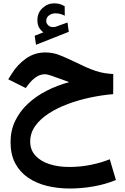

<svg xmlns="http://www.w3.org/2000/svg" viewBox="-20 -774 739 1132"><path d="M235.5 -583.2 184.5 -563.5 192.3 -510.1 385.6 -586.4 377.8 -641.4 308.4 -616.3Q307.2 -615.8 306.4 -615.5Q305.5 -615.2 304.5 -615.2Q278.5 -611.6 265.7 -623.5Q253 -635.4 252.5 -648.9Q252.5 -671.7 269.3 -683.5Q286.2 -695.4 305.8 -695.4Q320 -695.4 333.4 -692.3Q346.7 -689.2 361.9 -681.4L361.4 -737.3Q347 -745.6 333 -750Q318.9 -754.3 299 -754.3Q260.6 -754.3 230.5 -726.4Q200.5 -698.6 200.5 -655.3Q200.5 -628.8 209.7 -612.7Q218.9 -596.6 235.5 -583.2ZM647.8 -337.4Q619.2 -339.2 594.6 -343.3Q570 -347.4 544 -355.9Q518.1 -364.3 486.2 -378.5Q454.3 -392.7 410.5 -414Q369.7 -434 330.3 -449.4Q290.9 -464.8 247.2 -464.8Q183.7 -464.8 132.8 -428.7Q82 -392.6 47.8 -337L28.7 -306.3L131.7 -255L150 -279.2Q167.1 -301.6 191.9 -319Q216.6 -336.4 246.7 -336.4Q252 -336.4 260.7 -334.3Q269.4 -332.1 281.7 -328.1Q294 -324 309.3 -318.1Q318.9 -315 332.3 -310.2Q345.8 -305.4 360.5 -300Q375.3 -294.6 387.8 -289.7Q317.6 -270.9 255 -239Q192.5 -207 144.7 -162.5Q96.8 -118 69.5 -61.3Q42.2 -4.5 42.2 63.9Q42.2 137 69.8 188.9Q97.5 240.8 145.8 273.7Q194.2 306.6 257.2 322Q320.1 337.4 391.1 337.4Q459.9 337.4 530.2 325.3Q600.5 313.2 663.4 287.3L627.2 165Q577.6 185.1 515.9 197.8Q454.2 210.4 388.1 210.4Q323.2 210.4 271 193.5Q218.9 176.5 188.5 143Q158.1 109.6 158.1 60.5Q158.1 10.4 187.4 -30.8Q216.6 -72 266.6 -104.6Q316.6 -137.2 379.7 -160.7Q442.8 -184.3 512 -198.9Q581.1 -213.5 647.4 -219Z"/></svg>

Font: Vazirmatn RD NL
Style: Regular
Weight: 400
Designer: Saber Rastikerdar
Foundry: Saber Rastikerdar
Version: Version 32.101